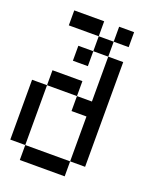

<svg xmlns="http://www.w3.org/2000/svg" viewBox="-153 -1003 806 1005"><g transform="rotate(20 250.0 -500.5)"><path d="M0 -166.7V-500H83.3V-166.7ZM166.7 -666.7V-750H250V-666.7ZM333.3 -166.7V-83.3H83.3V-166.7ZM333.3 -416.7H250V-500H333.3V-750H416.7V-166.7H333.3ZM333.3 -833.3V-750H250V-833.3ZM333.3 -916.7H416.7V-833.3H333.3ZM83.3 -916.7H250V-833.3H83.3ZM83.3 -500V-583.3H250V-500Z"/></g></svg>

Font: GalmuriMono11 Regular
Style: Regular
Weight: 400
Designer: Lee Minseo (quiple)
Version: Version 2.399;hotconv 1.1.1;makeotfexe 2.6.0 DEVELOPMENT